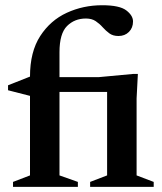

<svg xmlns="http://www.w3.org/2000/svg" viewBox="-20 -732 636 752"><path d="M213 -45 285 -19.5V0H31V-19.5L97.5 -45V-356.5L11.5 -378.5V-398L97.5 -432Q97.5 -529 137.5 -590.8Q177.5 -652.5 241.8 -682Q306 -711.5 380 -711.5Q448.5 -711.5 474.8 -691.2Q501 -671 501 -648Q501 -623 485 -607Q469 -591 444 -591Q422.5 -591 408.5 -601.2Q394.5 -611.5 382.2 -625.2Q370 -639 354.8 -649.2Q339.5 -659.5 316.5 -659.5Q272 -659.5 242.5 -630Q213 -600.5 213 -527.5V-430H368L502.5 -442.5H520L515 -346.5V-45L582 -19.5V0H333V-19.5L399.5 -45V-372H213Z"/></svg>

Font: Newsreader Text SemiBold
Style: Regular
Weight: 600
Designer: Hugues Gentile
Foundry: Production Type
Version: Version 1.001